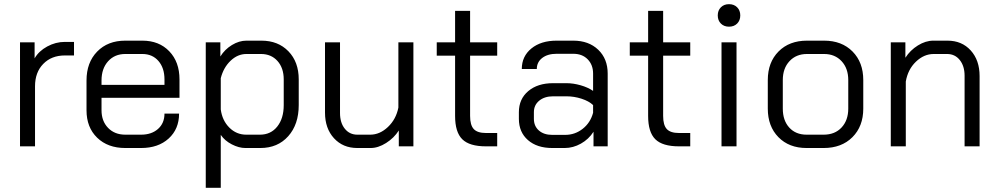

<svg xmlns="http://www.w3.org/2000/svg" viewBox="-20 -702 4789 921"><path d="M76 -499H146V-422Q166 -457 206.5 -479Q247 -501 291 -501H335V-436H291Q227 -436 187.5 -395.5Q148 -355 148 -288V0H76Z M395 -173V-316Q395 -402 446 -454.5Q497 -507 581 -507H663Q743 -507 792 -456Q841 -405 841 -321V-233H467V-173Q467 -121 498.5 -88.5Q530 -56 581 -56H657Q707 -56 738 -83.5Q769 -111 769 -157H839Q839 -83 789 -37.5Q739 8 657 8H581Q497 8 446 -41.5Q395 -91 395 -173ZM769 -295V-321Q769 -376 740 -409.5Q711 -443 663 -443H581Q530 -443 498.5 -408Q467 -373 467 -316V-295Z M967 -499H1037V-431Q1058 -465 1092.5 -486Q1127 -507 1162 -507H1234Q1314 -507 1363.5 -456Q1413 -405 1413 -321V-198Q1413 -105 1362.5 -48.5Q1312 8 1229 8H1157Q1126 8 1092 -9.5Q1058 -27 1039 -55V199H967ZM1227 -56Q1279 -56 1310 -95Q1341 -134 1341 -198V-321Q1341 -376 1311 -409.5Q1281 -443 1232 -443H1162Q1120 -443 1086 -410.5Q1052 -378 1039 -327V-177Q1046 -124 1080 -90Q1114 -56 1161 -56Z M1539 -162V-499H1611V-160Q1611 -113 1634 -84.5Q1657 -56 1694 -56H1756Q1802 -56 1841 -93Q1880 -130 1891 -186V-499H1963V0H1893V-76Q1870 -40 1832 -16Q1794 8 1758 8H1694Q1625 8 1582 -39Q1539 -86 1539 -162Z M2163 -146V-435H2075V-499H2163V-650H2235V-499H2365V-435H2235V-146Q2235 -102 2252.5 -83Q2270 -64 2311 -64H2365V0H2311Q2232 0 2197.5 -34Q2163 -68 2163 -146Z M2469 -132V-164Q2469 -227 2514 -265Q2559 -303 2633 -303H2697Q2730 -303 2765 -293Q2800 -283 2825 -266V-349Q2825 -391 2799 -417.5Q2773 -444 2730 -444H2650Q2607 -444 2581 -424Q2555 -404 2555 -371H2483Q2483 -432 2529 -469.5Q2575 -507 2650 -507H2730Q2804 -507 2849.5 -463.5Q2895 -420 2895 -349V0H2827V-70Q2804 -34 2766.5 -13Q2729 8 2689 8H2629Q2556 8 2512.5 -30Q2469 -68 2469 -132ZM2691 -55Q2738 -55 2775 -84Q2812 -113 2825 -161V-198Q2805 -217 2769.5 -228.5Q2734 -240 2697 -240H2633Q2592 -240 2566.5 -219Q2541 -198 2541 -164V-132Q2541 -97 2565 -76Q2589 -55 2629 -55Z M3089 -146V-435H3001V-499H3089V-650H3161V-499H3291V-435H3161V-146Q3161 -102 3178.5 -83Q3196 -64 3237 -64H3291V0H3237Q3158 0 3123.5 -34Q3089 -68 3089 -146Z M3423 -628Q3423 -652 3438 -667Q3453 -682 3477 -682Q3501 -682 3516 -667Q3531 -652 3531 -628Q3531 -604 3516 -589Q3501 -574 3477 -574Q3453 -574 3438 -589Q3423 -604 3423 -628ZM3441 -499H3513V0H3441Z M3663 -181V-318Q3663 -403 3714.5 -455Q3766 -507 3851 -507H3933Q4018 -507 4069.5 -455Q4121 -403 4121 -318V-181Q4121 -96 4069 -44Q4017 8 3931 8H3849Q3765 8 3714 -44Q3663 -96 3663 -181ZM3931 -56Q3985 -56 4017 -90.5Q4049 -125 4049 -181V-318Q4049 -374 4017 -408.5Q3985 -443 3933 -443H3851Q3799 -443 3767 -408.5Q3735 -374 3735 -318V-181Q3735 -124 3766 -90Q3797 -56 3849 -56Z M4253 -499H4323V-425Q4346 -461 4383 -484Q4420 -507 4457 -507H4525Q4594 -507 4636.5 -460Q4679 -413 4679 -337V0H4607V-339Q4607 -385 4584 -414Q4561 -443 4523 -443H4459Q4412 -443 4373.5 -406Q4335 -369 4325 -311V0H4253Z"/></svg>

Font: Stavian Regular
Style: Regular
Weight: 400
Version: Version 1.000; ttfautohint (v1.6)